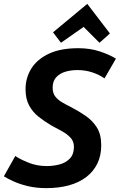

<svg xmlns="http://www.w3.org/2000/svg" viewBox="-34 -958 619 992"><path d="M205 14Q154 14 111.5 4Q69 -6 37 -20.5Q5 -35 -14 -47L45 -152Q70 -135 113.5 -117.5Q157 -100 207 -100Q242 -100 274 -108.5Q306 -117 327 -139Q348 -161 348 -199Q348 -228 330 -247Q312 -266 285.5 -280.5Q259 -295 231 -310Q195 -331 164.5 -355.5Q134 -380 116 -414Q98 -448 98 -497Q98 -556 128 -604Q158 -652 218.5 -680.5Q279 -709 371 -709Q431 -709 481 -692.5Q531 -676 565 -655L506 -553Q479 -572 443 -584Q407 -596 366 -596Q333 -596 304 -587.5Q275 -579 256.5 -559Q238 -539 238 -505Q238 -477 251.5 -459.5Q265 -442 286.5 -429.5Q308 -417 332 -405Q373 -384 409 -359Q445 -334 467 -298.5Q489 -263 489 -207Q489 -154 469 -113Q449 -72 412 -43.5Q375 -15 322.5 -0.5Q270 14 205 14ZM281 -737 240 -791 417 -938 534 -785 480 -737 398 -819Z"/></svg>

Font: Ubuntu Sans
Style: Bold Italic
Weight: 700
Italic angle: -13.5°
Designer: Dalton Maag Ltd
Foundry: Dalton Maag Ltd
Version: Version 1.006